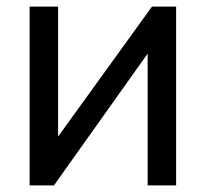

<svg xmlns="http://www.w3.org/2000/svg" viewBox="-20 -560 622 580"><path d="M439 -540 155.5 -147.5V-540H69.5V0H143L426 -398V0H512V-540Z"/></svg>

Font: Hauora Medium
Style: Regular
Weight: 500
Designer: Wayne Shih
Foundry: WCYS
Version: Version 1.001;hotconv 1.0.109;makeotfexe 2.5.65596